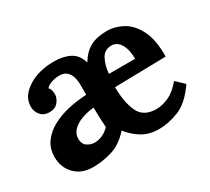

<svg xmlns="http://www.w3.org/2000/svg" viewBox="-89 -533 755 690"><g transform="rotate(-30 289.0 -188.0)"><path d="M125.4 12.1Q77.7 12.1 49.7 -16.5Q21.6 -45.1 21.6 -88Q21.6 -123.9 40 -149.2Q58.3 -174.6 88.9 -191.1Q119.5 -207.6 156.9 -216Q194.4 -224.4 232.1 -225.9V-266.6Q232.1 -286.4 227 -301.8Q221.9 -317.2 210.5 -326Q199.1 -334.8 180.4 -334.1Q165 -333.7 150.3 -328.9Q135.7 -324.2 126.1 -313.9Q132.4 -308 134.2 -298.9Q136 -289.7 136 -283.8Q136 -268.8 123.8 -252.8Q111.5 -236.9 84.7 -237.3Q63.1 -238 50.6 -253Q38.1 -268.1 38.1 -288.2Q38.1 -330 82 -358.8Q125.8 -387.6 191.4 -387.6Q229.9 -387.6 256.7 -373.5Q283.5 -359.4 293.7 -324.5Q314.6 -359 341.8 -373.3Q368.9 -387.6 412.2 -387.6Q445.5 -387.2 477.1 -369.5Q508.6 -351.7 528.8 -311.3Q549 -271 548.2 -202.1L335.5 -197.7Q335.5 -136 353.9 -95.5Q372.2 -55 426.5 -55Q449.6 -55 477.1 -67.3Q504.6 -79.6 530.3 -111.1L563.3 -79.6Q523.3 -21.6 480.2 -4.8Q437.1 12.1 398.6 12.1Q356.4 12.1 326.7 -6.8Q297 -25.7 278 -51Q243.5 -11.7 203 0.2Q162.4 12.1 125.4 12.1ZM173.5 -61.6Q191.1 -61.6 207.2 -69.5Q223.3 -77.4 235.1 -90.2Q233.6 -111.8 232.9 -132.2Q232.1 -152.5 232.1 -172.7Q203.9 -170.2 180.1 -161.2Q156.2 -152.2 141.9 -137.1Q127.6 -122.1 128.3 -100.5Q129.1 -79.9 143.4 -70.8Q157.7 -61.6 173.5 -61.6ZM340.3 -250.1H449.2Q448.5 -281.3 441.1 -299.6Q433.8 -317.9 422.8 -326Q411.8 -334.1 399.7 -334.1Q369.3 -334.1 356.3 -308.9Q343.2 -283.8 340.3 -250.1Z"/></g></svg>

Font: Parastoo
Style: Regular
Weight: 400
Foundry: Saber Rastikerdar (saber.rastikerdar@gmail.com)
Version: Version 3.000